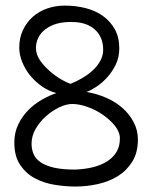

<svg xmlns="http://www.w3.org/2000/svg" viewBox="-20 -644 534 686"><path d="M408.2 -155.3Q406.2 -175.8 388.7 -196.8Q371.1 -217.8 346.2 -234.9Q321.3 -252 292 -262.2Q262.7 -272.5 238.3 -272.5Q216.8 -272.5 191.4 -260.3Q166 -248 144 -228.5Q122.1 -209 107.4 -183.6Q92.8 -158.2 92.8 -130.9Q92.8 -110.4 100.1 -93.3Q107.4 -76.2 125.5 -64Q143.6 -51.8 173.3 -44.9Q203.1 -38.1 248 -38.1Q324.2 -41 366.2 -69.8Q408.2 -98.6 408.2 -147.5ZM226.6 -565.4Q194.3 -564.5 171.9 -555.7Q149.4 -546.9 135.3 -533.7Q121.1 -520.5 114.7 -504.4Q108.4 -488.3 108.4 -472.7Q108.4 -449.2 123.5 -427.7Q138.7 -406.2 159.2 -388.7Q179.7 -371.1 200.2 -359.4Q220.7 -347.7 232.4 -344.7Q254.9 -353.5 275.9 -366.2Q296.9 -378.9 313 -394Q329.1 -409.2 338.9 -427.7Q348.6 -446.3 348.6 -466.8Q348.6 -511.7 318.8 -538.6Q289.1 -565.4 236.3 -565.4ZM289.1 -315.4Q325.2 -309.6 358.9 -294.9Q392.6 -280.3 417.5 -258.3Q442.4 -236.3 457.5 -207.5Q472.7 -178.7 472.7 -145.5Q472.7 -98.6 452.6 -66.4Q432.6 -34.2 400.9 -14.6Q369.1 4.9 329.6 13.7Q290 22.5 250 22.5Q212.9 22.5 174.3 16.1Q135.7 9.8 104 -7.3Q72.3 -24.4 51.8 -55.2Q31.2 -85.9 31.2 -134.8Q31.2 -169.9 44.9 -198.7Q58.6 -227.5 80.1 -249.5Q101.6 -271.5 128.4 -287.1Q155.3 -302.7 181.6 -311.5Q154.3 -318.4 130.4 -335Q106.4 -351.6 88.4 -373.5Q70.3 -395.5 59.6 -421.9Q48.8 -448.2 48.8 -473.6Q48.8 -508.8 62 -536.6Q75.2 -564.5 97.2 -584Q119.1 -603.5 148.9 -613.8Q178.7 -624 210.9 -624Q250 -624 285.2 -615.2Q320.3 -606.4 347.2 -587.4Q374 -568.4 390.1 -539.6Q406.2 -510.7 406.2 -471.7Q406.2 -438.5 393.1 -412.1Q379.9 -385.7 361.3 -365.7Q342.8 -345.7 322.8 -333Q302.7 -320.3 289.1 -315.4Z"/></svg>

Font: Poor Story
Style: Regular
Weight: 400
Designer: YoonDesign Inc.
Foundry: YoonDesign Inc.
Version: Version 3.00